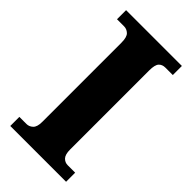

<svg xmlns="http://www.w3.org/2000/svg" viewBox="-224 -775 837 837"><g transform="rotate(45 194.5 -357.0)"><path d="M23 0H367V-56H321Q304 -56 292 -68.5Q280 -81 280 -112V-599Q280 -634 291 -646Q302 -658 321 -658H367V-714H23V-658H67Q83 -658 96 -646Q109 -634 109 -599V-111Q109 -80 96 -68Q83 -56 67 -56H23Z"/></g></svg>

Font: Noto Serif SemiCondensed Extra
Style: Regular
Weight: 800
Width: 4
Designer: Monotype Design Team
Foundry: Monotype Imaging Inc.
Version: Version 1.002